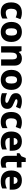

<svg xmlns="http://www.w3.org/2000/svg" viewBox="2207 -2961 713 5167"><g transform="rotate(90 2563.5 -377.5)"><path d="M308 -41C384 -41 433 -56 479 -86V-224C432 -194 381 -176 323 -176C256 -176 215 -221 215 -324C215 -426 253 -476 322 -476C363 -476 401 -463 448 -444L497 -571C451 -594 394 -610 322 -610C160 -610 44 -523 44 -323C44 -127 143 -41 308 -41Z M1109 -327C1109 -509 997 -610 841 -610C672 -610 570 -509 570 -327C570 -143 682 -41 838 -41C1006 -41 1109 -143 1109 -327ZM741 -327C741 -428 770 -480 839 -480C910 -480 938 -428 938 -327C938 -225 910 -171 840 -171C769 -171 741 -225 741 -327Z M1552 -610C1479 -610 1419 -583 1384 -529H1376L1353 -600H1225V-51H1394V-301C1394 -414 1417 -477 1499 -477C1554 -477 1578 -438 1578 -362V-51H1746V-409C1746 -550 1668 -610 1552 -610Z M2399 -327C2399 -509 2287 -610 2131 -610C1962 -610 1860 -509 1860 -327C1860 -143 1972 -41 2128 -41C2296 -41 2399 -143 2399 -327ZM2031 -327C2031 -428 2060 -480 2129 -480C2200 -480 2228 -428 2228 -327C2228 -225 2200 -171 2130 -171C2059 -171 2031 -225 2031 -327Z M2910 -217C2910 -314 2857 -351 2763 -389C2669 -428 2650 -438 2650 -461C2650 -481 2670 -491 2708 -491C2749 -491 2803 -475 2857 -451L2905 -565C2838 -596 2778 -610 2708 -610C2574 -610 2487 -557 2487 -453C2487 -361 2532 -322 2630 -281C2730 -239 2748 -228 2748 -202C2748 -178 2727 -164 2676 -164C2628 -164 2552 -180 2488 -209V-73C2547 -49 2599 -41 2677 -41C2837 -41 2910 -108 2910 -217Z M3257 -41C3333 -41 3382 -56 3428 -86V-224C3381 -194 3330 -176 3272 -176C3205 -176 3164 -221 3164 -324C3164 -426 3202 -476 3271 -476C3312 -476 3350 -463 3397 -444L3446 -571C3400 -594 3343 -610 3271 -610C3109 -610 2993 -523 2993 -323C2993 -127 3092 -41 3257 -41Z M3784 -610C3625 -610 3519 -517 3519 -322C3519 -129 3638 -41 3804 -41C3893 -41 3949 -53 4003 -81V-206C3942 -177 3888 -164 3818 -164C3737 -164 3692 -210 3689 -282H4036V-360C4036 -524 3939 -610 3784 -610ZM3787 -493C3849 -493 3880 -449 3881 -391H3692C3698 -461 3735 -493 3787 -493Z M4399 -175C4363 -175 4340 -194 4340 -233V-474H4486V-600H4340V-714H4232L4186 -598L4102 -544V-474H4172V-227C4172 -82 4245 -41 4347 -41C4411 -41 4456 -53 4492 -69V-193C4461 -182 4433 -175 4399 -175Z M4833 -610C4674 -610 4568 -517 4568 -322C4568 -129 4687 -41 4853 -41C4942 -41 4998 -53 5052 -81V-206C4991 -177 4937 -164 4867 -164C4786 -164 4741 -210 4738 -282H5085V-360C5085 -524 4988 -610 4833 -610ZM4836 -493C4898 -493 4929 -449 4930 -391H4741C4747 -461 4784 -493 4836 -493Z"/></g></svg>

Font: Noto Sans Tamil UI ExtraBold
Style: Regular
Weight: 800
Designer: Jelle Bosma - Monotype Design Team
Foundry: Monotype Imaging Inc.
Version: Version 2.004